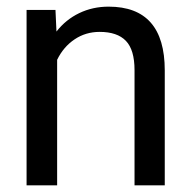

<svg xmlns="http://www.w3.org/2000/svg" viewBox="-20 -558 576 578"><path d="M60 -528H147L150 -463Q178 -499 218.5 -518.5Q259 -538 307 -538Q476 -538 476 -346V0H385V-347Q385 -408 359 -435Q333 -462 280 -462Q238 -462 204.5 -439.5Q171 -417 152 -378V0H60Z"/></svg>

Font: Freesentation 5 Medium
Style: Regular
Weight: 500
Designer: glyphs from Roboto by Christian Robertson / Hangul glyphs from Noto Sans CJK(Source Han Sans) by Jang Soo-young and Kang
Foundry: PT&
Version: Version 2.001